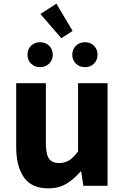

<svg xmlns="http://www.w3.org/2000/svg" viewBox="-20 -1021 686 1055"><path d="M245 14Q153 14 111 -47Q69 -108 69 -214V-564H232V-234Q232 -173 249.5 -149Q267 -125 304 -125Q336 -125 360 -140Q384 -155 409 -189V-564H571V0H438L426 -79H423Q387 -37 345 -11.5Q303 14 245 14ZM200 -652Q170 -652 150.5 -671.5Q131 -691 131 -720Q131 -750 150.5 -769.5Q170 -789 200 -789Q230 -789 250 -769.5Q270 -750 270 -720Q270 -691 250 -671.5Q230 -652 200 -652ZM317 -811 202 -944 290 -1001 379 -851ZM447 -652Q417 -652 397 -671.5Q377 -691 377 -720Q377 -750 397 -769.5Q417 -789 447 -789Q477 -789 496.5 -769.5Q516 -750 516 -720Q516 -691 496.5 -671.5Q477 -652 447 -652Z"/></svg>

Font: Noto Sans KR ExtraBold
Style: Regular
Weight: 800
Designer: Ryoko NISHIZUKA  (kana, bopomofo & ideographs); Paul D. Hunt (Latin, Greek & Cyrillic); Sandoll Communications , Soo-you
Foundry: Adobe
Version: Version 2.004-H2;hotconv 1.0.118;makeotfexe 2.5.65603